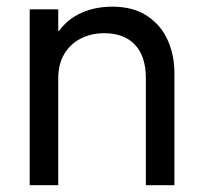

<svg xmlns="http://www.w3.org/2000/svg" viewBox="-20 -545 598 565"><path d="M67.4 -517.6H151.4V-454.1H153.8Q178.7 -488.8 219.5 -507.1Q260.3 -525.4 310.5 -525.4Q372.6 -525.4 413.6 -497.8Q454.6 -470.2 473.9 -426Q493.2 -381.8 493.2 -332V0H409.2V-314.5Q409.2 -379.4 377.2 -413.3Q345.2 -447.3 287.1 -447.3Q248.5 -447.3 217.8 -431.6Q187 -416 169.2 -386.2Q151.4 -356.4 151.4 -314.5V0H67.4Z"/></svg>

Font: Reddit Sans Fudge
Style: Regular
Weight: 400
Designer: Stephen Hutchings
Foundry: Reddit
Version: Version 1.011